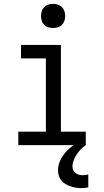

<svg xmlns="http://www.w3.org/2000/svg" viewBox="-20 -753 540 996"><path d="M75 0V-70H218V-450H89V-520H296V-70H425V0ZM402 223Q388 223 373.5 220.5Q359 218 345.5 213.5Q332 209 319.5 201.5Q307 194 298 183Q289 172 285 158Q281 144 281 129Q281 101 294.5 75Q308 49 328 28.5Q348 8 373 -6.5Q398 -21 425 -30V0Q411 9 399 21.5Q387 34 378 48Q369 62 362.5 78Q356 94 356 111Q356 121 360 130Q364 139 372 145Q380 151 390 153.5Q400 156 410 156Q417 156 424 155Q431 154 438 152V219Q429 221 420 222Q411 223 402 223ZM255 -608Q242 -608 230 -611.5Q218 -615 209 -624Q200 -633 196.5 -645Q193 -657 193 -670Q193 -683 196.5 -695Q200 -707 209 -716Q218 -725 230 -729Q242 -733 255 -733Q268 -733 280 -729Q292 -725 301 -716Q310 -707 314 -695Q318 -683 318 -670Q318 -657 314 -645Q310 -633 301 -624Q292 -615 280 -611.5Q268 -608 255 -608Z"/></svg>

Font: Iosevka Term
Style: Regular
Weight: 400
Monospace: yes
Designer: Belleve Invis
Foundry: Belleve Invis
Version: Version 30.0.1